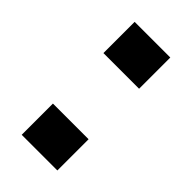

<svg xmlns="http://www.w3.org/2000/svg" viewBox="-168 -562 613 613"><g transform="rotate(45 138.5 -255.0)"><path d="M58 -369V-510H219V-369ZM58 0V-141H219V0Z"/></g></svg>

Font: Saira Semi Condensed
Style: Bold
Weight: 700
Width: 4
Designer: Hector Gatti with collaboration of the Omnibus-Type team
Foundry: Omnibus-Type
Version: Version 1.001; ttfautohint (v1.8)